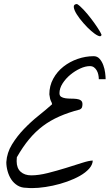

<svg xmlns="http://www.w3.org/2000/svg" viewBox="-20 -941 550 963"><path d="M11.7 -127.9Q14.6 -174.8 40 -216.3Q65.4 -257.8 100.1 -293.9Q134.8 -330.1 173.3 -360.8Q211.9 -391.6 241.2 -418Q241.2 -423.8 235.8 -433.6Q230.5 -443.4 227.5 -467.8Q227.5 -510.7 247.1 -546.4Q266.6 -582 298.3 -606.9Q330.1 -631.8 369.6 -645.5Q409.2 -659.2 450.2 -659.2Q467.8 -659.2 479.5 -646Q491.2 -632.8 498 -614.3Q504.9 -595.7 507.3 -576.2Q509.8 -556.6 509.8 -543.9H475.6Q475.6 -554.7 473.1 -566.4Q470.7 -578.1 465.3 -587.4Q460 -596.7 451.7 -603Q443.4 -609.4 430.7 -609.4Q408.2 -609.4 381.8 -597.2Q355.5 -585 332.5 -565.9Q309.6 -546.9 293.9 -522.5Q278.3 -498 278.3 -473.6Q278.3 -460.9 286.6 -455.6Q294.9 -450.2 308.1 -448.2Q321.3 -446.3 335.9 -446.3Q350.6 -446.3 363.8 -444.8Q377 -443.4 385.3 -437.5Q393.6 -431.6 393.6 -418.9Q393.6 -411.1 391.6 -403.8Q389.6 -396.5 379.9 -391.6Q323.2 -377 277.8 -356.9Q232.4 -336.9 195.3 -309.1Q158.2 -281.2 126.5 -243.2Q94.7 -205.1 64.5 -152.3Q64.5 -150.4 64 -142.6Q63.5 -134.8 63.5 -132.8Q63.5 -97.7 83.5 -79.6Q103.5 -61.5 136.7 -61.5Q173.8 -61.5 220.2 -73.2Q266.6 -85 310.5 -98.6Q354.5 -112.3 391.1 -124Q427.7 -135.7 445.3 -135.7Q444.3 -114.3 426.8 -94.7Q409.2 -75.2 380.9 -59.1Q352.5 -43 316.9 -30.3Q281.2 -17.6 244.6 -9.8Q208 -2 173.3 1Q138.7 3.9 112.3 1Q86.9 1 67.9 -10.7Q48.8 -22.5 36.6 -41Q24.4 -59.6 18.1 -82.5Q11.7 -105.5 11.7 -127.9ZM366.2 -920.9Q379.9 -913.1 399.4 -892.1Q418.9 -871.1 437.5 -846.7Q456.1 -822.3 470.7 -799.8Q485.4 -777.3 489.3 -766.6Q487.3 -754.9 472.2 -761.7Q457 -768.6 437.5 -785.6Q418 -802.7 397.9 -825.7Q377.9 -848.6 364.7 -869.6Q351.6 -890.6 350.1 -905.3Q348.6 -919.9 366.2 -920.9Z"/></svg>

Font: La Belle Aurore
Style: Regular
Weight: 400
Version: Version 1.001 2001